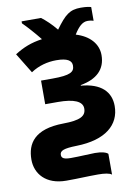

<svg xmlns="http://www.w3.org/2000/svg" viewBox="-115 -949 896 1257"><g transform="rotate(-10 333.5 -320.0)"><path d="M513 -876C439 -876 407 -849 342 -760C309 -801 274 -833 245 -855H116V-842C142 -817 194 -759 227 -717C154 -707 100 -685 43 -649L125 -515C177 -550 237 -565 295 -565C369 -565 397 -545 397 -512C397 -470 371 -451 249 -451H174V-294H258C365 -294 421 -270 421 -222C421 -171 380 -150 269 -149C77 -147 22 -59 22 48C22 141 87 223 224 223C310 223 359 219 435 219C476 219 512 224 525 236V98C515 86 482 77 439 77C403 77 344 82 279 82C234 82 217 73 217 51C217 23 243 12 328 10C523 6 620 -79 620 -204C620 -299 557 -362 425 -373V-377C533 -396 593 -452 593 -547C593 -622 540 -681 450 -708C480 -757 508 -783 541 -783C558 -783 574 -780 581 -777V-868C573 -871 551 -876 513 -876Z"/></g></svg>

Font: Noto Sans UI Black
Style: Regular
Weight: 900
Designer: Monotype Design Team
Foundry: Monotype Imaging Inc.
Version: Version 1.901